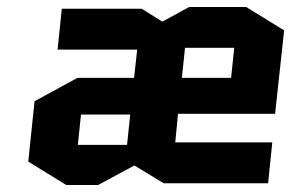

<svg xmlns="http://www.w3.org/2000/svg" viewBox="-20 -525 863 550"><path d="M760 -117 748 0H449L365 -51L261 5H170L61 -62L79 -235L202 -302H364L373 -383H145L157 -500H386L445 -463L522 -505H685L794 -438L768 -199H490L482 -117ZM212 -197 203 -110H344L353 -197ZM510 -388 501 -302H642L651 -388Z"/></svg>

Font: Quantico
Style: Bold Italic
Weight: 700
Italic angle: -12°
Designer: Matt Desmond
Foundry: MADtype
Version: Version 2.002